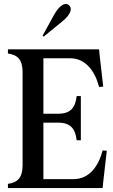

<svg xmlns="http://www.w3.org/2000/svg" viewBox="-20 -949 572 969"><path d="M20 0H498L501 -31L519 -188L498 -190C479 -115 433 -45 352 -45H199V-330H273C337 -330 360 -299 367 -241H388V-464H367C360 -406 337 -375 273 -375H199V-655H334C415 -655 461 -585 480 -510L501 -512L483 -669L480 -700H20V-679C68 -672 94 -649 94 -585V-115C94 -51 68 -28 20 -21ZM195 -769 200 -764 291 -838C347 -883 342 -911 328 -923C314 -935 286 -934 251 -871Z"/></svg>

Font: RL Madena
Style: Regular
Weight: 400
Designer: I Kadek Wantara Putra
Foundry: Roughlines ID
Version: Version 1.000;Glyphs 3.1.2 (3151)